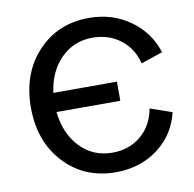

<svg xmlns="http://www.w3.org/2000/svg" viewBox="-80 -790 891 880"><g transform="rotate(-10 365.5 -350.0)"><path d="M390 -709Q498 -709 580.5 -650.5Q663 -592 693 -496L592 -462Q575 -533 520 -575Q465 -617 390 -617Q303 -617 243 -557Q183 -497 170 -399H466V-310H169Q180 -208 240 -145Q300 -82 390 -82Q468 -82 523 -128Q578 -174 592 -252L693 -217Q669 -115 586.5 -53Q504 9 390 9Q244 9 150.5 -91.5Q57 -192 57 -350Q57 -508 150.5 -608.5Q244 -709 390 -709Z"/></g></svg>

Font: LT Superior Semi-bold
Style: Regular
Weight: 600
Designer: Daniel Lyons
Foundry: LyonsType
Version: Version 1.0